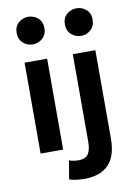

<svg xmlns="http://www.w3.org/2000/svg" viewBox="-102 -841 760 1090"><g transform="rotate(-10 277.5 -296.0)"><path d="M74 0V-524H204V0ZM139 -618Q107 -618 83 -639.5Q59 -661 59 -698Q59 -735 83 -756Q107 -777 139 -777Q171 -777 195 -756Q219 -735 219 -698Q219 -661 195 -639.5Q171 -618 139 -618ZM292 185Q279 185 253.5 182.5Q228 180 208 172L226 66Q250 75 281 75Q321 75 336.5 51Q352 27 352 -18V-524H482V-16Q482 87 434 136Q386 185 292 185ZM417 -618Q385 -618 361 -639.5Q337 -661 337 -698Q337 -735 361 -756Q385 -777 417 -777Q449 -777 473 -756Q497 -735 497 -698Q497 -661 473 -639.5Q449 -618 417 -618Z"/></g></svg>

Font: Ubuntu Sans
Style: Bold
Weight: 700
Designer: Dalton Maag Ltd
Foundry: Dalton Maag Ltd
Version: Version 1.006; ttfautohint (v1.8.4.7-5d5b)